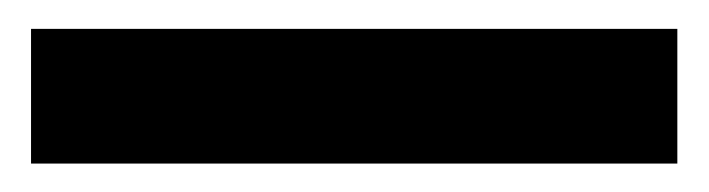

<svg xmlns="http://www.w3.org/2000/svg" viewBox="-20 -20 491 133"><path d="M449.2 0H1.5V93.3H449.2Z"/></svg>

Font: Roboto Medium
Style: Regular
Weight: 500
Designer: Google
Version: Version 2.137; 2017